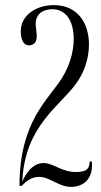

<svg xmlns="http://www.w3.org/2000/svg" viewBox="-20 -725 394 749"><path d="M101 -549C127 -556 125 -582 121 -613C110 -675 154 -689 184 -689C282 -689 293 -534 222 -421C170 -337 56 -253 56 0H65C74 -9 96 -35 132 -35C181 -35 217 15 278 2C346 -13 340 -84 338 -95H330C328 -73 326 -54 276 -54C220 -54 188 -89 150 -89C104 -89 77 -41 67 -16C76 -239 222 -316 281 -405C360 -518 342 -705 190 -705C118 -705 61 -663 61 -604C61 -567 74 -543 101 -549Z"/></svg>

Font: Emberly
Style: Regular
Weight: 400
Designer: Rajesh Rajput
Foundry: Rajesh Rajput
Version: Version 1.000